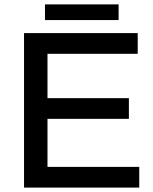

<svg xmlns="http://www.w3.org/2000/svg" viewBox="-20 -850 695 870"><path d="M88.9 0V-700H604V-606.2H195.2V-405.2H564V-311.5H195.2V-93.8H611V0ZM183.8 -759.1V-830.1H517.4V-759.1Z"/></svg>

Font: REM Medium
Style: Regular
Weight: 500
Designer: Octavio Pardo
Foundry: Ashler Design
Version: Version 1.005;gftools[0.9.28]